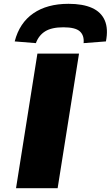

<svg xmlns="http://www.w3.org/2000/svg" viewBox="-20 -986 580 1006"><path d="M64 0 176 -705H394L282 0ZM168 -760 57 -769Q82 -866 154.5 -916Q227 -966 339 -966Q414 -966 462 -944.5Q510 -923 529 -879Q548 -835 535 -769L418 -760Q422 -800 398.5 -821.5Q375 -843 312 -843Q251 -843 217 -822Q183 -801 168 -760Z"/></svg>

Font: Nunito Sans 7pt Expanded Black
Style: Italic
Weight: 900
Width: 7
Italic angle: -9°
Designer: Vernon Adams
Foundry: Vernon Adams
Version: Version 3.101;gftools[0.9.27]